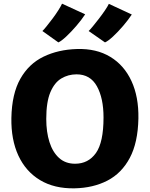

<svg xmlns="http://www.w3.org/2000/svg" viewBox="-20 -1018 816 1046"><path d="M386 8Q276 10 198.2 -36.8Q120.5 -83.5 80.2 -170.2Q40 -257 42 -375Q44.5 -507 90.8 -588.8Q137 -670.5 217 -709.2Q297 -748 400 -751Q505.5 -754 581 -708.2Q656.5 -662.5 696.2 -576.5Q736 -490.5 734 -373Q731.5 -241 687 -157.5Q642.5 -74 565 -34Q487.5 6 386 8ZM389 -126Q461 -126 502.5 -184.2Q544 -242.5 544 -378Q544 -483 508 -548Q472 -613 397 -613Q351.5 -613 314 -590.5Q276.5 -568 254.2 -515Q232 -462 232 -370Q232 -299 249.5 -244Q267 -189 301.8 -157.5Q336.5 -126 389 -126ZM298 -787 211 -849Q218.5 -856 233.5 -874.5Q248.5 -893 265.8 -916Q283 -939 297.2 -961.2Q311.5 -983.5 318 -998L444 -940Q424 -909.5 395.8 -876.8Q367.5 -844 340.8 -819Q314 -794 298 -787ZM552 -787 463 -849Q470.5 -856 485.8 -874.5Q501 -893 518.8 -916Q536.5 -939 551.5 -961Q566.5 -983 573 -997L698 -939Q679 -910 651 -877.2Q623 -844.5 595.8 -819.2Q568.5 -794 552 -787Z"/></svg>

Font: Merriweather Sans ExtraBold
Style: Regular
Weight: 800
Designer: Eben Sorkin
Foundry: Eben Sorkin
Version: Version 2.001; ttfautohint (v1.8.3)